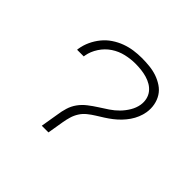

<svg xmlns="http://www.w3.org/2000/svg" viewBox="-127 -691 854 854"><g transform="rotate(45 300.0 -264.0)"><path d="M223 0 237 -84Q240 -107 247 -130Q254 -153 268 -172.5Q282 -192 302 -207.5Q322 -223 342.5 -236Q363 -249 384 -263Q405 -277 422 -294.5Q439 -312 451.5 -333Q464 -354 468 -377Q471 -396 467 -413.5Q463 -431 452.5 -444.5Q442 -458 427 -467Q412 -476 394.5 -481Q377 -486 359 -488Q341 -490 322 -490Q293 -490 262.5 -483Q232 -476 205.5 -458.5Q179 -441 161 -413.5Q143 -386 138 -357L137 -350H95L96 -358Q100 -383 111 -407Q122 -431 139 -452Q156 -473 178.5 -488Q201 -503 225.5 -512Q250 -521 275 -524.5Q300 -528 325 -528Q349 -528 373.5 -525.5Q398 -523 420 -515.5Q442 -508 461.5 -495Q481 -482 493 -463Q505 -444 509.5 -420.5Q514 -397 510 -372Q507 -354 499.5 -336Q492 -318 481 -302Q470 -286 456 -271.5Q442 -257 426.5 -245Q411 -233 394.5 -222.5Q378 -212 361 -201.5Q344 -191 328.5 -178.5Q313 -166 302.5 -149.5Q292 -133 286.5 -114.5Q281 -96 278 -78L265 0Z"/></g></svg>

Font: Iosevka XLt Ex Obl
Style: Regular
Weight: 200
Width: 7
Italic angle: -9°
Monospace: yes
Designer: Belleve Invis
Foundry: Belleve Invis
Version: Version 32.5.0; ttfautohint (v1.8.4)